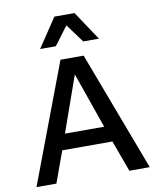

<svg xmlns="http://www.w3.org/2000/svg" viewBox="-96 -971 857 1045"><g transform="rotate(-10 332.5 -448.5)"><path d="M495.1 -736.8H408.2L333 -838.9L256.8 -736.8H169.9L276.9 -897H388.2ZM646 0H533.2L470.2 -172.9H192.9L129.9 0H20L269 -660.2H397ZM223.1 -259.8H439.9L332 -567.9Z"/></g></svg>

Font: Work Sans Medium
Style: Regular
Weight: 500
Designer: Wei Huang
Foundry: Wei Huang
Version: Version 2.012